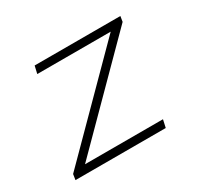

<svg xmlns="http://www.w3.org/2000/svg" viewBox="-107 -625 814 770"><g transform="rotate(-30 300.0 -240.0)"><path d="M41 0 45 -26 461 -445H121L129 -480H526L522 -455L106 -36H467L459 0Z"/></g></svg>

Font: Source Code Pro Light
Style: Italic
Weight: 300
Italic angle: -11°
Monospace: yes
Designer: Paul D. Hunt, Teo Tuominen
Foundry: Adobe Systems Incorporated
Version: Version 1.050;PS 1.000;hotconv 16.6.51;makeotf.lib2.5.65220